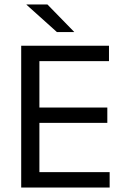

<svg xmlns="http://www.w3.org/2000/svg" viewBox="-20 -845 563 865"><path d="M157.5 0H75.5V-639H157.5ZM474 0H100V-69.5H474ZM463.5 -291.5H122.5V-360.5H463.5ZM471 -569.5H99.5V-639H471ZM99.5 -825H193.5L314 -701.5V-700.5H236.5L99.5 -823.5Z"/></svg>

Font: Anek Devanagari Medium
Style: Regular
Weight: 400
Version: Version 1.003